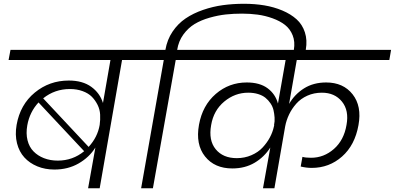

<svg xmlns="http://www.w3.org/2000/svg" viewBox="-20 -1007 2112 1027"><path d="M451.2 0 490.2 -217.8Q457.5 -165.5 400.6 -132.8Q343.8 -100.1 271 -100.1Q221.2 -100.1 179.7 -117.2Q138.2 -134.3 110.4 -164.8Q82.5 -195.3 71 -240.5Q59.6 -285.6 68.8 -338.9Q87.9 -447.3 166 -511.7Q244.1 -576.2 348.1 -576.2Q421.9 -576.2 468.3 -542.5Q514.6 -508.8 530.8 -456.1L570.8 -686H25.9L36.1 -740.2H783.2L773.9 -686H632.8L513.2 0ZM354 -530.8Q272.9 -530.8 210.9 -481L454.1 -221.2Q502 -273.4 513.2 -338.9Q517.1 -366.7 515.6 -394Q514.2 -421.4 502 -446Q489.7 -470.7 471.2 -489.5Q452.6 -508.3 422.1 -519.5Q391.6 -530.8 354 -530.8ZM289.1 -147.9Q369.1 -147.9 430.2 -198.2L186 -459Q138.7 -407.7 126 -336.9Q118.2 -293 127.2 -256.8Q136.2 -220.7 159.2 -197.3Q182.1 -173.8 215.3 -160.9Q248.5 -147.9 289.1 -147.9Z M919.9 -686 797.9 0H734.9L856 -686H714.8L725.1 -740.2H864.7Q874 -794.9 903.1 -837.9Q932.1 -880.9 972.9 -908.4Q1013.7 -936 1066.4 -954.1Q1119.1 -972.2 1172.9 -979.5Q1226.6 -986.8 1285.2 -986.8Q1342.8 -986.8 1394 -978.3Q1445.3 -969.7 1490.5 -950.7Q1535.6 -931.6 1566.4 -903.8Q1597.2 -876 1610.8 -834.2Q1624.5 -792.5 1615.7 -741.2L1612.8 -724.1H1549.8L1551.8 -740.2Q1559.1 -783.7 1545.4 -818.1Q1531.7 -852.5 1504.4 -873.8Q1477.1 -895 1437.7 -909.2Q1398.4 -923.3 1358.2 -928.7Q1317.9 -934.1 1274.9 -934.1Q1229.5 -934.1 1188.2 -929.7Q1147 -925.3 1101.3 -912.4Q1055.7 -899.4 1021.2 -878.7Q986.8 -857.9 960.9 -822.5Q935.1 -787.1 927.7 -740.2H1069.8L1060.1 -686Z M1386.7 0 1425.8 -217.8Q1393.6 -167 1342 -136.5Q1290.5 -106 1222.7 -106Q1127.9 -106 1076.7 -170.2Q1025.4 -234.4 1044.4 -339.8Q1063 -442.9 1134 -504.4Q1205.1 -565.9 1299.8 -565.9Q1369.6 -565.9 1411.4 -534.9Q1453.1 -503.9 1466.8 -453.1L1507.8 -686H1001.5L1011.7 -740.2H2071.8L2062.5 -686H1567.4L1526.4 -451.2Q1556.2 -502.9 1606.4 -534.4Q1656.7 -565.9 1724.6 -565.9Q1816.4 -565.9 1866.2 -502.4Q1916 -439 1897.5 -337.9Q1878.4 -230.5 1809.6 -169.7Q1740.7 -108.9 1647.5 -108.9Q1618.7 -108.9 1588.4 -116.2L1597.7 -168Q1614.3 -163.1 1643.6 -163.1Q1712.4 -163.1 1766.1 -210.2Q1819.8 -257.3 1833.5 -338.9Q1847.7 -416 1809.1 -463.6Q1770.5 -511.2 1701.7 -511.2Q1659.7 -511.2 1624.3 -495.4Q1588.9 -479.5 1565.2 -452.9Q1541.5 -426.3 1526.6 -395.3Q1511.7 -364.3 1505.4 -331.1L1447.8 0ZM1246.6 -161.1Q1288.6 -161.1 1324.7 -176.8Q1360.8 -192.4 1384.5 -217.8Q1408.2 -243.2 1423.3 -271.5Q1438.5 -299.8 1444.8 -329.1L1446.8 -337.9H1445.8Q1450.2 -357.9 1448.7 -378.4Q1447.3 -398.9 1442.9 -418Q1438.5 -437 1427 -454.1Q1415.5 -471.2 1399.9 -483.9Q1384.3 -496.6 1360.6 -503.9Q1336.9 -511.2 1307.6 -511.2Q1236.8 -511.2 1179.7 -463.9Q1122.6 -416.5 1109.4 -337.9Q1094.7 -256.3 1133.8 -208.7Q1172.9 -161.1 1246.6 -161.1Z"/></svg>

Font: SVN-Poppins Light
Style: Italic
Weight: 300
Italic angle: -10°
Designer: Ninad Kale (Devanagari), Jonny Pinhorn (Latin)
Foundry: Indian Type Foundry
Version: Version 3.002 2017